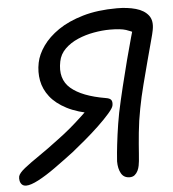

<svg xmlns="http://www.w3.org/2000/svg" viewBox="-70 -760 735 818"><g transform="rotate(-5 297.5 -351.0)"><path d="M10 7Q-2 7 -8.5 0.5Q-15 -6 -17 -16Q-19 -26 -17 -35Q-13 -49 11.5 -68.5Q36 -88 75 -114.5Q114 -141 160 -176Q190 -198 216 -220Q242 -242 266.5 -265Q291 -288 316 -312L324 -274Q255 -285 209.5 -308.5Q164 -332 139 -364Q114 -396 107 -433.5Q100 -471 108 -510Q115 -545 140 -580.5Q165 -616 208 -645.5Q251 -675 314 -693.5Q377 -712 460 -712Q505 -712 540.5 -702Q576 -692 594 -669Q612 -646 604 -606Q602 -594 592.5 -559.5Q583 -525 570.5 -477.5Q558 -430 544.5 -378Q531 -326 522 -278Q512 -227 507 -176Q502 -125 499.5 -87Q497 -49 494 -36Q492 -25 487 -14.5Q482 -4 473.5 3Q465 10 452 10Q427 10 415.5 -10.5Q404 -31 404 -62Q404 -68 407 -99.5Q410 -131 416 -176Q422 -221 431 -268Q442 -320 456 -377.5Q470 -435 484 -489Q498 -543 509.5 -583.5Q521 -624 526 -641L528 -600Q514 -609 491 -616.5Q468 -624 422 -624Q390 -624 353.5 -617.5Q317 -611 284.5 -597Q252 -583 229 -560.5Q206 -538 200 -507Q185 -433 232 -392.5Q279 -352 380 -335Q399 -332 403.5 -323Q408 -314 405 -300Q403 -290 383.5 -267.5Q364 -245 335 -217.5Q306 -190 274.5 -163.5Q243 -137 218 -117Q177 -86 136.5 -57Q96 -28 62.5 -10.5Q29 7 10 7Z"/></g></svg>

Font: Shantell Sans
Style: Italic
Weight: 400
Italic angle: -11°
Designer: Stephen Nixon, Anya Danilova, Shantell Martin
Foundry: Arrow Type
Version: Version 1.011;[c5ecc13dd]